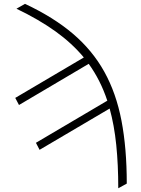

<svg xmlns="http://www.w3.org/2000/svg" viewBox="-20 -776 736 1002"><path d="M65.9 -730.5 110.4 -755.9Q258.8 -686.5 360.6 -599.9Q462.4 -513.2 524.4 -401.6Q586.4 -290 614 -146.2Q641.6 -2.4 641.6 182.1L597.2 206.5Q597.2 83.5 586.7 -19.5Q576.2 -122.6 552.2 -209.5L186.5 5.9L167.5 -30.8L540 -250.5Q504.4 -357.9 442.9 -442.9L79.1 -228L59.6 -265.1L417.5 -476.1Q356.4 -549.8 269.8 -612.1Q183.1 -674.3 65.9 -730.5Z"/></svg>

Font: Inter Extra Light
Style: Regular
Weight: 200
Designer: Rasmus Andersson
Foundry: rsms
Version: Version 4.000;git-3c8e0fc